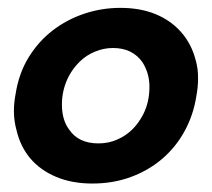

<svg xmlns="http://www.w3.org/2000/svg" viewBox="-20 -442 526 476"><path d="M209 13Q158.5 13 119.2 -3.5Q80 -20 55.2 -49.2Q30.5 -78.5 21 -119Q14.5 -142 14.5 -167Q14.5 -187 18.5 -208Q26.5 -260 50.8 -299.5Q75 -339 110.2 -366.2Q145.5 -393.5 188.8 -408Q232 -422.5 278.5 -422.5Q328 -422.5 366 -406.8Q404 -391 429.2 -362.2Q454.5 -333.5 465 -293.5Q471.5 -271 471 -246.5Q471 -226.5 467 -205Q460 -158.5 438.5 -118.5Q417 -78.5 383.2 -49.2Q349.5 -20 305.2 -3.5Q261 13 209 13ZM224 -86.5Q249.5 -86.5 270.5 -96Q311.5 -113.5 334.5 -157.5Q350.5 -188 350.5 -227Q350.5 -260.5 333 -288Q308 -323 260 -323Q237.5 -323 216 -314.2Q194.5 -305.5 178 -289.5Q161.5 -273.5 150.5 -253Q133.5 -220 133.5 -183Q133.5 -144 152 -120Q175 -86.5 224 -86.5Z"/></svg>

Font: Lucymar Sans SemiBold
Style: Italic
Weight: 600
Italic angle: -10°
Foundry: The League of Moveable Type (original font) / Main changes by Cristiano Sobral with portions from Mirco Monsees
Version: Version 2.00;August 30, 2020;FontCreator 13.0.0.2681 64-bit